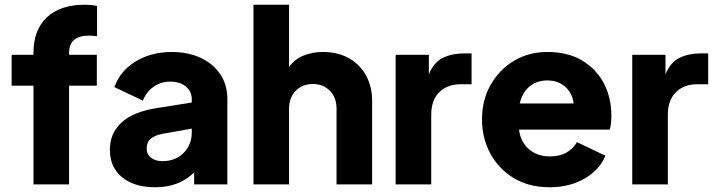

<svg xmlns="http://www.w3.org/2000/svg" viewBox="-20 -777 3015 809"><path d="M121 0H271V-416H388V-546H271V-554Q271 -627 356 -627Q370 -627 389 -624V-752Q366 -757 336 -757Q234 -757 177.5 -704Q121 -651 121 -554V-546H29V-416H121Z M634 12Q736 12 798 -51V0H938V-360Q938 -419 908.5 -463.5Q879 -508 826 -533Q773 -558 704 -558Q617 -558 551.5 -518Q486 -478 462 -410L582 -353Q596 -389 626.5 -411Q657 -433 697 -433Q739 -433 763.5 -412Q788 -391 788 -360V-345L637 -321Q539 -305 491 -260Q443 -215 443 -146Q443 -72 494.5 -30Q546 12 634 12ZM598 -151Q598 -178 615 -192.5Q632 -207 664 -213L788 -235V-218Q788 -168 754 -133Q720 -98 664 -98Q636 -98 617 -112Q598 -126 598 -151Z M1048 0H1198V-319Q1198 -366 1226 -394.5Q1254 -423 1298 -423Q1342 -423 1370 -394.5Q1398 -366 1398 -319V0H1548V-351Q1548 -413 1522 -459.5Q1496 -506 1449.5 -532Q1403 -558 1341 -558Q1295 -558 1258 -542.5Q1221 -527 1198 -495V-757H1048Z M1647 0H1797V-294Q1797 -355 1831 -388.5Q1865 -422 1920 -422H1967V-552H1935Q1885 -552 1846.5 -533.5Q1808 -515 1787 -464V-546H1647Z M2296 12Q2380 12 2443 -24.5Q2506 -61 2531 -121L2411 -178Q2395 -150 2366.5 -134Q2338 -118 2298 -118Q2243 -118 2208 -149Q2173 -180 2167 -231H2549Q2553 -242 2554.5 -257.5Q2556 -273 2556 -289Q2556 -365 2524.5 -425.5Q2493 -486 2433 -522Q2373 -558 2286 -558Q2208 -558 2146 -521Q2084 -484 2047.5 -420Q2011 -356 2011 -274Q2011 -195 2046 -130Q2081 -65 2145 -26.5Q2209 12 2296 12ZM2286 -438Q2332 -438 2362 -411Q2392 -384 2397 -341H2170Q2181 -388 2211.5 -413Q2242 -438 2286 -438Z M2644 0H2794V-294Q2794 -355 2828 -388.5Q2862 -422 2917 -422H2964V-552H2932Q2882 -552 2843.5 -533.5Q2805 -515 2784 -464V-546H2644Z"/></svg>

Font: Plus Jakarta Sans ExtraBold
Style: Regular
Weight: 800
Designer: Gumpita Rahayu
Foundry: Tokotype
Version: Version 2.004; ttfautohint (v1.8.3)